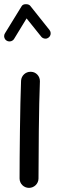

<svg xmlns="http://www.w3.org/2000/svg" viewBox="-29 -870 281 936"><path d="M122.1 -520H119.1C96.2 -520 75.2 -502 73.7 -476.6C68.8 -360.8 66.4 -101.6 66.4 0C66.4 25.4 86.9 45.9 112.3 45.9C137.7 45.9 158.7 25.4 158.7 0C158.7 -100.6 160.6 -360.8 165.5 -472.2V-475.1C165.5 -498 147.5 -519.5 122.1 -520ZM3.4 -671.9C7.3 -669.4 11.7 -668 16.6 -668C20.5 -668 32.2 -668.5 39.6 -680.2L100.6 -780.3L171.9 -691.4C180.2 -681.2 190.9 -681.6 193.4 -681.6C198.7 -681.6 203.6 -683.6 208 -687C219.2 -696.3 217.8 -706.1 217.8 -708.5C217.8 -714.4 215.8 -719.2 212.4 -723.6L118.7 -841.3C114.3 -846.7 107.4 -849.6 97.2 -849.6C86.9 -849.6 80.1 -846.2 76.2 -839.4L-4.9 -707.5C-7.3 -703.6 -8.8 -699.2 -8.8 -694.3C-8.8 -690.4 -8.3 -679.2 3.4 -671.9Z"/></svg>

Font: Mikhak Medium
Style: Regular
Weight: 500
Designer: Amin Abedi
Version: Version 3.2